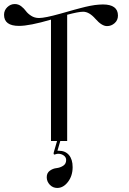

<svg xmlns="http://www.w3.org/2000/svg" viewBox="-48 -697 637 949"><path d="M284 -624V0H250L236 48Q236 48 242 48Q275 48 293 69.5Q311 91 311 129Q311 172 288 202Q265 232 235 232Q213 232 198 216Q183 200 183 179Q183 158 198 147Q213 136 231 134Q249 132 264 122.5Q279 113 279 94Q279 80 267 71.5Q255 63 240 63Q234 63 228 65L222 67Q217 67 217 61Q217 57 218 55L234 0H204V-600Q98 -569 46 -569Q-28 -569 -28 -624Q-28 -646 -12 -661.5Q4 -677 25 -677Q43 -677 57 -666Q71 -655 80 -642.5Q89 -630 106 -619Q123 -608 145 -608Q174 -608 249 -629Q260 -632 284.5 -639Q309 -646 318 -648.5Q327 -651 346 -656Q365 -661 373.5 -663Q382 -665 396.5 -668Q411 -671 420 -672Q429 -673 439.5 -674Q450 -675 460 -675Q535 -675 535 -620Q535 -597 518.5 -582.5Q502 -568 481 -568Q455 -568 424 -603.5Q393 -639 363 -639Q340 -639 284 -624Z"/></svg>

Font: kawoszeh
Style: Medium
Weight: 500
Version: Version 000.030